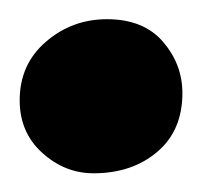

<svg xmlns="http://www.w3.org/2000/svg" viewBox="-22 -492 210 200"><path d="M75.5 -311.5Q45.5 -311.5 22 -332.8Q-1.5 -354 -1.5 -387.5Q-1.5 -425 25.8 -448.5Q53 -472 89.5 -472Q127.5 -472 147.8 -448.5Q168 -425 168 -395Q168 -356 141.8 -333.8Q115.5 -311.5 75.5 -311.5Z"/></svg>

Font: Merriweather 20pt
Style: Bold
Weight: 700
Version: Version 2.100